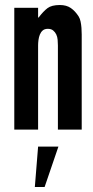

<svg xmlns="http://www.w3.org/2000/svg" viewBox="-20 -517 373 766"><path d="M37 -486H132V-447H134Q153 -472 169.5 -484.5Q186 -497 219 -497Q245 -497 262.5 -485Q280 -473 294 -451Q299 -443 301.5 -431Q304 -419 305 -406Q306 -393 306 -380Q306 -367 306 -358V0H211V-336Q211 -346 210 -358Q209 -370 204.5 -379.5Q200 -389 192 -395.5Q184 -402 171 -402Q158 -402 150.5 -395.5Q143 -389 139 -379Q135 -369 133.5 -357.5Q132 -346 132 -336V0H37ZM132 68H213L158 229H119Z"/></svg>

Font: Osterbar
Style: Regular
Weight: 500
Width: 3
Designer: Peter Wiegel, Basierend auf Erbar schmal-halbfette Grotesk v. Jacob Erbar
Foundry: Peter Wiegel
Version: Version 1.0